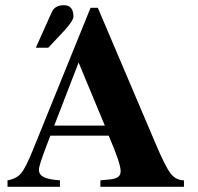

<svg xmlns="http://www.w3.org/2000/svg" viewBox="-20 -720 762 740"><path d="M118 -536 179 -672Q191 -700 226 -700Q263 -700 263 -656Q263 -641 229 -603L166 -536ZM689 0H367V-25L399 -28Q424 -30 434.5 -37.5Q445 -45 445 -61Q445 -90 399 -197H174L161 -163Q130 -83 130 -66Q130 -47 148.5 -37.5Q167 -28 211 -25V0H9V-25Q44 -31 62 -53Q80 -75 108 -145L329 -690H357L579 -168Q617 -78 637.5 -51.5Q658 -25 689 -25ZM384 -236 283 -479 189 -236Z"/></svg>

Font: STIX MathJax Alphabets
Style: Bold
Weight: 700
Designer: MicroPress Inc., with final additions and corrections provided by Coen Hoffman, Elsevier (retired)
Version: Version 1.1.1